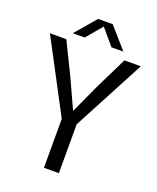

<svg xmlns="http://www.w3.org/2000/svg" viewBox="-162 -993 889 1088"><g transform="rotate(20 282.5 -449.0)"><path d="M237.9 -294.9 9 -728H108L202 -535.7L281.9 -361.2H283.9L364 -535.7L458.4 -728H557L327.9 -294.9V0H237.9ZM130.9 -772.4 238 -897.8H325.8L435.9 -772.4H364.1L282.9 -867.9L202.3 -772.4Z"/></g></svg>

Font: Murecho Thin
Style: Regular
Weight: 100
Designer: Neil Summerour
Foundry: Positype
Version: Version 1.010